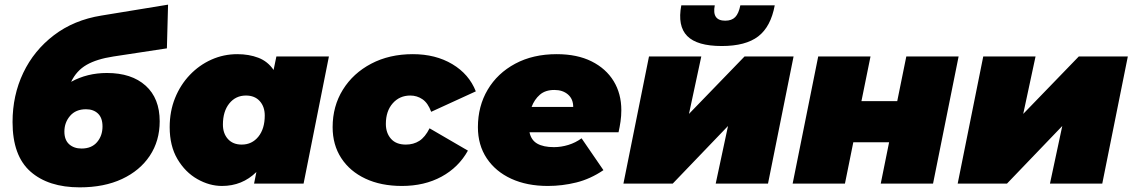

<svg xmlns="http://www.w3.org/2000/svg" viewBox="-20 -790 4872 826"><path d="M323 16Q188 16 111 -52Q34 -120 34 -265Q34 -380 80 -476.5Q126 -573 212 -638.5Q298 -704 416 -723L703 -770L698 -582L468 -547Q396 -536 352.5 -511Q309 -486 286 -438Q355 -476 440 -476Q546 -476 606.5 -421.5Q667 -367 667 -268Q667 -184 624.5 -120Q582 -56 505 -20Q428 16 323 16ZM331 -151Q374 -151 397.5 -178.5Q421 -206 421 -246Q421 -283 401.5 -301.5Q382 -320 350 -320Q306 -320 281.5 -291.5Q257 -263 257 -224Q257 -188 277.5 -169.5Q298 -151 331 -151Z M935 10Q881 10 829 -19.5Q777 -49 743.5 -105.5Q710 -162 710 -243Q710 -311 733 -368Q756 -425 796.5 -467.5Q837 -510 889.5 -533.5Q942 -557 1001 -557Q1051 -557 1091.5 -541.5Q1132 -526 1157 -489L1169 -547H1395L1286 0H1073L1083 -50Q1022 10 935 10ZM1020 -168Q1064 -168 1091.5 -202Q1119 -236 1119 -293Q1119 -331 1097.5 -355Q1076 -379 1038 -379Q994 -379 966.5 -345Q939 -311 939 -254Q939 -216 960.5 -192Q982 -168 1020 -168Z M1709 10Q1619 10 1552 -21.5Q1485 -53 1448 -110Q1411 -167 1411 -243Q1411 -333 1455 -404Q1499 -475 1577 -516Q1655 -557 1756 -557Q1854 -557 1926 -514Q1998 -471 2027 -397L1835 -309Q1821 -347 1797.5 -363Q1774 -379 1745 -379Q1699 -379 1669.5 -345.5Q1640 -312 1640 -257Q1640 -218 1662 -193Q1684 -168 1726 -168Q1759 -168 1784 -184Q1809 -200 1828 -238L1993 -142Q1953 -70 1879.5 -30Q1806 10 1709 10Z M2337 10Q2247 10 2179.5 -21Q2112 -52 2074 -109Q2036 -166 2036 -243Q2036 -333 2078 -404Q2120 -475 2196.5 -516Q2273 -557 2375 -557Q2463 -557 2525 -526Q2587 -495 2620 -441Q2653 -387 2653 -316Q2653 -291 2649.5 -267Q2646 -243 2641 -221H2258Q2265 -187 2291.5 -172Q2318 -157 2363 -157Q2394 -157 2425 -166.5Q2456 -176 2482 -195L2576 -58Q2520 -20 2459.5 -5Q2399 10 2337 10ZM2267 -330H2446Q2446 -364 2423.5 -383.5Q2401 -403 2365 -403Q2326 -403 2302.5 -382.5Q2279 -362 2267 -330Z M2662 0 2772 -547H2997L2944 -300L3183 -547H3394L3284 0H3059L3112 -248L2874 0ZM3085 -592Q2979 -592 2936.5 -635Q2894 -678 2911 -767H3055Q3042 -701 3100 -701Q3128 -701 3143 -716.5Q3158 -732 3165 -767H3313Q3296 -675 3242 -633.5Q3188 -592 3085 -592Z M3390 0 3500 -547H3725L3686 -355H3840L3879 -547H4104L3994 0H3769L3805 -178H3651L3615 0Z M4100 0 4210 -547H4435L4382 -300L4621 -547H4832L4722 0H4497L4550 -248L4312 0Z"/></svg>

Font: Montserrat Black
Style: Italic
Weight: 900
Italic angle: -11.3°
Designer: Julieta Ulanovsky
Foundry: Julieta Ulanovsky
Version: Version 9.000; ttfautohint (v1.8.4.7-5d5b)